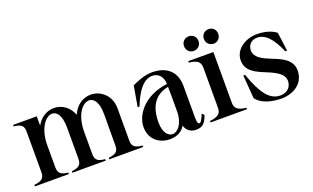

<svg xmlns="http://www.w3.org/2000/svg" viewBox="-76 -1068 2403 1472"><g transform="rotate(-20 1125.0 -331.5)"><path d="M11 -12V0H288V-12C231 -18 208 -34 208 -84V-263C208 -401 272 -479 325 -479C364 -479 397 -439 397 -337V-84C396 -35 376 -19 317 -12V0H589V-12C530 -17 509 -34 509 -84V-263C509 -403 572 -478 626 -478C664 -478 699 -439 699 -337L698 -84C698 -35 677 -19 618 -12V0H895V-12C835 -17 810 -34 811 -84V-347C811 -452 732 -515 652 -515C594 -515 533 -482 500 -406C475 -477 414 -515 352 -515C297 -515 242 -485 208 -424V-500H15V-488C73 -482 95 -466 95 -416V-84C95 -34 68 -18 11 -12Z M1108 15C1175 15 1217 -16 1234 -51C1246 -7 1283 15 1320 15C1368 15 1396 1 1420 -70L1403 -87C1387 -45 1374 -23 1363 -23C1343 -24 1345 -57 1345 -125V-331C1345 -467 1255 -515 1153 -515C1089 -515 1029 -488 988 -469L959 -301H974C1022 -423 1077 -489 1146 -489C1193 -489 1230 -454 1231 -392C1042 -368 949 -243 949 -141C949 -30 1037 15 1108 15ZM1141 -15C1105 -16 1069 -52 1069 -137C1069 -264 1118 -346 1231 -368C1232 -348 1232 -311 1232 -296V-168C1232 -67 1181 -14 1141 -15Z M1444 -12V0H1741V-12C1684 -18 1649 -34 1649 -84V-500H1444V-488C1502 -482 1536 -466 1536 -416V-84C1536 -34 1501 -18 1444 -12ZM1512 -559C1543 -559 1571 -582 1571 -619C1571 -656 1543 -678 1512 -678C1481 -678 1453 -656 1453 -619C1453 -582 1481 -559 1512 -559ZM1675 -559C1704 -559 1732 -582 1732 -619C1732 -656 1704 -678 1675 -678C1643 -678 1615 -656 1615 -619C1615 -582 1643 -559 1675 -559Z M2019 14C2121 14 2208 -44 2208 -146C2208 -236 2127 -269 2051 -299C1983 -326 1923 -355 1923 -412C1923 -464 1961 -489 2000 -489C2066 -489 2119 -434 2169 -317H2184L2164 -469C2130 -498 2069 -515 2009 -515C1917 -515 1824 -459 1824 -367C1824 -278 1902 -246 1978 -215C2049 -186 2111 -155 2111 -96C2111 -55 2082 -11 2020 -11C1931 -11 1874 -91 1818 -252H1803L1818 -63C1853 -11 1936 14 2019 14Z"/></g></svg>

Font: Sprat Condensed Medium
Style: Regular
Weight: 500
Width: 3
Designer: Ethan Nakache
Foundry: Collletttivo
Version: Version 2.000;Glyphs 3.2 (3217)